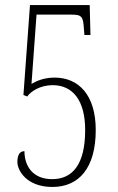

<svg xmlns="http://www.w3.org/2000/svg" viewBox="-20 -732 469 762"><path d="M188 10C293 10 360 -65 360 -216C360 -355 292 -424 197 -424C156 -424 127 -412 105 -399L125 -674H263C304 -674 310 -667 313 -618L315 -593H339L336 -712H99L73 -355L88 -349C102 -369 139 -394 189 -394C270 -394 318 -332 318 -216C318 -78 267 -21 187 -21C110 -21 77 -73 77 -132C59 -132 49 -118 49 -89C49 -56 85 10 188 10Z"/></svg>

Font: Noto Serif Tamil ExtraCondensed ExtraLight
Style: Regular
Weight: 200
Width: 2
Designer: Indian Type Foundry, Tom Grace, and the Monotype Design Team
Foundry: Monotype Imaging Inc.
Version: Version 2.004